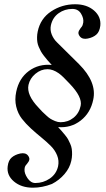

<svg xmlns="http://www.w3.org/2000/svg" viewBox="-20 -727 499 902"><path d="M451.2 -606Q447.8 -577.6 432.4 -564.2Q417 -550.8 392.1 -545.9Q367.7 -541 355.7 -555.2Q343.8 -569.3 351.1 -583Q355 -589.8 358.6 -594.7Q362.3 -599.6 364.3 -601.8Q366.2 -604 367.9 -608.4Q369.6 -612.8 371.1 -621.1Q374 -641.1 360.6 -663.1Q347.2 -685.1 319.8 -685.1Q283.7 -685.1 255.6 -665Q227.5 -645 219.2 -608.9Q214.4 -586.4 223.1 -564.7Q231.9 -543 248 -527.8L351.1 -425.8Q436 -340.8 418 -258.8Q405.3 -196.8 359.4 -160.9Q313.5 -125 252.9 -129.9Q264.6 -117.2 270.3 -110.8Q275.9 -104.5 285.6 -92.5Q295.4 -80.6 299.8 -72.5Q304.2 -64.5 309.8 -51.8Q315.4 -39.1 317.1 -27.6Q318.8 -16.1 318.6 -1.5Q318.4 13.2 314.9 28.8Q307.6 62 283 90.8Q258.3 119.6 224.1 137.2Q178.7 154.8 134.8 154.8Q80.1 154.8 45.4 125.5Q10.7 96.2 16.1 54.2Q19.5 25.9 35.2 12.7Q50.8 -0.5 75.2 -5.9Q99.6 -10.7 111.1 3.2Q122.6 17.1 115.2 30.8Q111.3 37.6 106.9 42.7Q102.5 47.9 100.8 49.8Q99.1 51.8 97.4 56.2Q95.7 60.5 95.2 68.8Q93.8 86.9 109.1 109.9Q124.5 132.8 146 132.8Q183.1 132.8 213.9 111.8Q244.6 90.8 252.9 54.2Q258.3 27.8 248.5 3.4Q238.8 -21 219.2 -40.8Q199.7 -60.5 175 -80.6Q150.4 -100.6 126 -122.8Q101.6 -145 82.8 -169.2Q64 -193.4 56.2 -226.1Q48.3 -258.8 56.2 -295.9Q69.3 -359.4 115.7 -393.6Q162.1 -427.7 223.1 -421.9Q210.9 -435.1 203.1 -444.1Q195.3 -453.1 186.3 -464.8Q177.2 -476.6 172.1 -485.8Q167 -495.1 162.1 -506.6Q157.2 -518.1 155.5 -529.1Q153.8 -540 154.1 -552.7Q154.3 -565.4 157.2 -579.1Q169.9 -640.1 220.5 -673.6Q271 -707 333 -707Q387.7 -707 421.6 -677.7Q455.6 -648.4 451.2 -606ZM358.9 -230Q367.7 -271 307.1 -334Q273.9 -370.1 255.9 -382.8Q228.5 -401.9 203.1 -401.9Q172.4 -401.9 146.5 -380.4Q120.6 -358.9 113.8 -328.1Q104 -280.8 161.1 -221.2Q174.3 -206.5 178 -202.9Q181.6 -199.2 195.6 -186.3Q209.5 -173.3 217.8 -168.5Q226.1 -163.6 239 -158.2Q252 -152.8 264.2 -152.8Q299.3 -152.8 325.4 -173.8Q351.6 -194.8 358.9 -230Z"/></svg>

Font: GFS Olga
Style: Regular
Weight: 400
Designer: George Matthiopoulos
Foundry: George Matthiopoulos
Version: Version 1.0